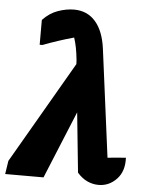

<svg xmlns="http://www.w3.org/2000/svg" viewBox="-114 -793 636 848"><g transform="rotate(5 204.0 -369.0)"><path d="M-60 0 -51 -59 211 -511 210 -530Q207 -559 202.5 -582.5Q198 -606 191 -627Q122 -608 54 -582H42V-692Q72 -724 109 -737Q146 -750 180 -750Q239 -750 275.5 -708Q312 -666 322 -587L384 -111Q404 -113 424 -115Q444 -117 465 -118Q468 -58 434.5 -23Q401 12 355 12Q329 12 305 1Q281 -10 260 -34L233 -299L110 0Z"/></g></svg>

Font: Piazzolla ExtraBold
Style: Italic
Weight: 800
Italic angle: -11.3°
Designer: Juan Pablo del Peral
Foundry: Huerta Tipografica
Version: Version 1.330